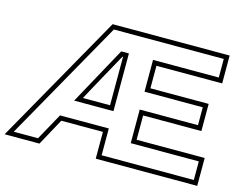

<svg xmlns="http://www.w3.org/2000/svg" viewBox="-131 -869 1310 1038"><g transform="rotate(15 524.5 -350.0)"><path d="M640 -117V-305H966V-405H640V-583H1008V-687H393Q296 -515 203 -350Q110 -185 13 -13H149Q169 -50 190.5 -88Q212 -126 232 -163H505V-13H1021V-117ZM1047 -143V13H479V-137H246Q226 -100 205 -62Q184 -24 164 13H-31L379 -713H1034V-557H666V-431H992V-279H666V-143ZM285 -260 462 -583H505V-260ZM479 -286V-557H476Q456 -521 437.5 -487.5Q419 -454 401 -421.5Q383 -389 365 -356Q347 -323 327 -286Z"/></g></svg>

Font: CMG Sans Outline
Style: Outline
Weight: 700
Designer: Julieta Ulanovsky
Foundry: Julieta Ulanovsky
Version: Version 7.200